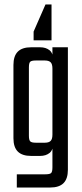

<svg xmlns="http://www.w3.org/2000/svg" viewBox="-20 -696 368 857"><path d="M210 -516H130V-555L183 -676H210ZM40 -262H109V-90Q109 -71 115 -65Q121 -59 140 -59H180Q198 -59 206 -67Q214 -75 214 -95V-118L218 -117V-61Q218 -27 201.5 -13.5Q185 0 159 0H119Q79 0 59.5 -19.5Q40 -39 40 -79ZM109 -224H40V-406Q40 -446 59.5 -465.5Q79 -485 119 -485H159Q185 -485 201.5 -471.5Q218 -458 218 -424V-356H214V-390Q214 -410 206 -418Q198 -426 180 -426H140Q121 -426 115 -420.5Q109 -415 109 -395ZM214 51V-10H283V62Q283 102 263.5 121.5Q244 141 204 141H55V82H183Q203 82 208.5 76Q214 70 214 51ZM283 2H214V-432V-435V-485H283Z"/></svg>

Font: Teko Variable Light
Style: Regular
Weight: 300
Designer: Manushi Parikh, Jonny Pinhorn
Foundry: Indian Type Foundry
Version: Version 3.000